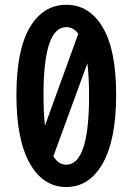

<svg xmlns="http://www.w3.org/2000/svg" viewBox="-20 -750 540 782"><path d="M101.6 -84Q46.9 -179.7 46.9 -363.3Q46.9 -546.9 101.6 -638.7Q156.2 -730.5 250 -730.5Q343.8 -730.5 398.4 -638.7Q453.1 -546.9 453.1 -363.8Q453.1 -180.7 398.4 -84.5Q343.8 11.7 250 11.7Q156.2 11.7 101.6 -84ZM157.2 -364.3Q157.2 -292 163.1 -238.3L298.8 -612.3Q279.3 -639.6 250 -639.6Q157.2 -639.6 157.2 -364.3ZM197.3 -113.3Q218.8 -79.1 250 -79.1Q342.8 -79.1 342.8 -359.4Q342.8 -436.5 335.9 -492.2Z"/></svg>

Font: GenEi Gothic M SemiBold
Style: Regular
Weight: 500
Designer: o_tamon (Modified); [Source Han Sans]
Ryoko NISHIZUKA  (kana & ideographs); Paul D. Hunt (Latin, Greek & Cyrillic); Wenl
Version: Version 1.1a;Original Version 1.004